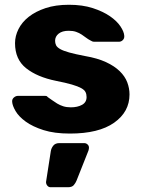

<svg xmlns="http://www.w3.org/2000/svg" viewBox="-20 -550 593 805"><path d="M273 10Q208 10 162.5 -4.5Q117 -19 88 -40Q59 -61 45.5 -84Q32 -107 31 -123Q30 -134 38 -141Q46 -148 55 -148H169Q172 -148 174.5 -147.5Q177 -147 180 -143Q189 -137 198.5 -130Q208 -123 219.5 -116Q231 -109 245 -104.5Q259 -100 277 -100Q305 -100 324 -110.5Q343 -121 343 -143Q343 -155 338.5 -164Q334 -173 320.5 -180.5Q307 -188 281.5 -195.5Q256 -203 215 -211Q136 -227 89.5 -264Q43 -301 43 -369Q43 -399 57.5 -428Q72 -457 100.5 -479.5Q129 -502 171 -516Q213 -530 269 -530Q326 -530 369 -516Q412 -502 441 -482Q470 -462 485 -439.5Q500 -417 501 -400Q502 -389 495 -382Q488 -375 479 -375H375Q367 -375 360 -380Q350 -385 341.5 -391.5Q333 -398 322.5 -405Q312 -412 299 -416.5Q286 -421 268 -421Q241 -421 226 -409Q211 -397 211 -379Q211 -369 215 -360.5Q219 -352 232 -344.5Q245 -337 270 -330Q295 -323 337 -315Q389 -306 424.5 -289.5Q460 -273 482 -251.5Q504 -230 513.5 -205Q523 -180 523 -154Q523 -81 458.5 -35.5Q394 10 273 10ZM192 235Q184 235 178.5 228.5Q173 222 173 213L193 84Q195 71 203.5 60.5Q212 50 229 50H333Q341 50 347 55.5Q353 61 353 69Q353 72 352.5 74.5Q352 77 351 81L301 207Q297 217 289.5 226Q282 235 265 235Z"/></svg>

Font: Fz Rubik
Style: Bold
Weight: 700
Designer: Hubert and Fischer
Foundry: Hubert and Fischer
Version: Vit hóa bi FontZin.com